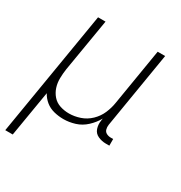

<svg xmlns="http://www.w3.org/2000/svg" viewBox="-172 -652 921 979"><g transform="rotate(30 288.0 -162.5)"><path d="M0 205H44L89 -64Q102 -40 123 -23Q144 -6 171.5 1Q199 8 228 8Q261 8 295 -2.5Q329 -13 356.5 -38.5Q384 -64 401 -95L399 -82Q395 -57 402.5 -34.5Q410 -12 432 -2Q454 8 478 8H499V-31H485Q471 -31 459.5 -37Q448 -43 444.5 -55.5Q441 -68 443 -82L517 -530H473L418 -197Q413 -165 399.5 -133.5Q386 -102 360.5 -77.5Q335 -53 302.5 -42Q270 -31 238 -31Q238 -31 238 -31Q238 -31 238 -31Q210 -31 184.5 -39.5Q159 -48 142 -67.5Q125 -87 117 -112Q109 -137 109.5 -164.5Q110 -192 114 -219L166 -530H122Z"/></g></svg>

Font: Iosevka Sparkle Extralight
Style: Italic
Weight: 200
Italic angle: -9°
Designer: Belleve Invis
Foundry: Belleve Invis
Version: Version 4.5.0; ttfautohint (v1.8.3)